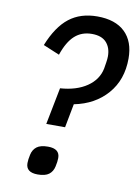

<svg xmlns="http://www.w3.org/2000/svg" viewBox="-82 -766 610 835"><g transform="rotate(10 222.5 -349.0)"><path d="M142 -211 174 -374Q246 -379 292 -410.5Q338 -442 348 -492Q350 -504 352.5 -520Q355 -536 355 -547Q355 -585 334 -608Q313 -631 270 -631Q225 -631 194.5 -603.5Q164 -576 144 -517L72 -547Q106 -632 156 -671Q206 -710 280 -710Q360 -710 402.5 -669Q445 -628 445 -553Q445 -459 390.5 -396.5Q336 -334 245 -316L225 -211ZM143 12Q91 12 91 -29Q91 -45 96 -67Q101 -90 117.5 -102.5Q134 -115 167 -115Q219 -115 219 -74Q219 -58 214 -36Q209 -13 192.5 -0.5Q176 12 143 12Z"/></g></svg>

Font: IBM Plex Sans Cond Text
Style: Italic
Weight: 450
Width: 3
Italic angle: -11°
Designer: Mike Abbink, Paul van der Laan, Pieter van Rosmalen
Foundry: Bold Monday
Version: Version 1.3